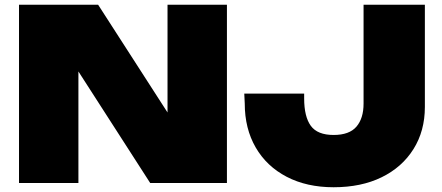

<svg xmlns="http://www.w3.org/2000/svg" viewBox="-20 -770 1859 808"><path d="M755 -188 685 -171V-750H935V0H612L240 -578L310 -595V0H60V-750H393ZM1008 -376H1260V-356Q1260 -279 1288 -240.5Q1316 -202 1384 -202Q1450 -202 1480 -237Q1510 -272 1510 -334V-750H1768V-320Q1768 -219 1720 -142.5Q1672 -66 1586 -24Q1500 18 1384 18Q1271 18 1186.5 -26Q1102 -70 1056 -149.5Q1010 -229 1010 -334Z"/></svg>

Font: Unbounded Black
Style: Regular
Weight: 900
Designer: Luke Prowse, Jean-Baptiste Morizot, Fátima Lázaro, Florian Runge
Foundry: NaN
Version: Version 1.701;gftools[0.9.28.dev5+ged2979d]